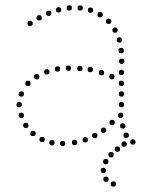

<svg xmlns="http://www.w3.org/2000/svg" viewBox="-20 -543 572 721"><path d="M200 -496Q190 -496 190 -506Q190 -516 200 -516Q210 -516 210 -506Q210 -496 200 -496ZM240 -503Q230 -503 230 -513Q230 -523 240 -523Q250 -523 250 -513Q250 -503 240 -503ZM281 -503Q271 -503 271 -513Q271 -523 281 -523Q291 -523 291 -513Q291 -503 281 -503ZM320 -495Q310 -495 310 -505Q310 -515 320 -515Q330 -515 330 -505Q330 -495 320 -495ZM127 -466Q117 -466 117 -476Q117 -486 127 -486Q137 -486 137 -476Q137 -466 127 -466ZM356 -478Q346 -478 346 -488Q346 -498 356 -498Q366 -498 366 -488Q366 -478 356 -478ZM388 -453Q378 -453 378 -463Q378 -473 388 -473Q398 -473 398 -463Q398 -453 388 -453ZM412 -420Q402 -420 402 -430Q402 -440 412 -440Q422 -440 422 -430Q422 -420 412 -420ZM428 -383Q418 -383 418 -393Q418 -403 428 -403Q438 -403 438 -393Q438 -383 428 -383ZM435 -343Q425 -343 425 -353Q425 -363 435 -363Q445 -363 445 -353Q445 -343 435 -343ZM437 -303Q427 -303 427 -313Q427 -323 437 -323Q447 -323 447 -313Q447 -303 437 -303ZM156 -263Q146 -263 146 -273Q146 -283 156 -283Q166 -283 166 -273Q166 -263 156 -263ZM196 -274Q186 -274 186 -284Q186 -294 196 -294Q206 -294 206 -284Q206 -274 196 -274ZM361 -260Q351 -260 351 -270Q351 -280 361 -280Q371 -280 371 -270Q371 -260 361 -260ZM400 -245Q390 -245 390 -255Q390 -265 400 -265Q410 -265 410 -255Q410 -245 400 -245ZM436 -261Q426 -261 426 -271Q426 -281 436 -281Q446 -281 446 -271Q446 -261 436 -261ZM85 -220Q75 -220 75 -230Q75 -240 85 -240Q95 -240 95 -230Q95 -220 85 -220ZM436 -220Q426 -220 426 -230Q426 -240 436 -240Q446 -240 446 -230Q446 -220 436 -220ZM60 -180Q50 -180 50 -190Q50 -200 60 -200Q70 -200 70 -190Q70 -180 60 -180ZM436 -180Q426 -180 426 -190Q426 -200 436 -200Q446 -200 446 -190Q446 -180 436 -180ZM436 -140Q426 -140 426 -150Q426 -160 436 -160Q446 -160 446 -150Q446 -140 436 -140ZM60 -100Q50 -100 50 -110Q50 -120 60 -120Q70 -120 70 -110Q70 -100 60 -100ZM433 -100Q423 -100 423 -110Q423 -120 433 -120Q443 -120 443 -110Q443 -100 433 -100ZM77 -62Q67 -62 67 -72Q67 -82 77 -82Q87 -82 87 -72Q87 -62 77 -62ZM401 -73Q391 -73 391 -83Q391 -93 401 -93Q411 -93 411 -83Q411 -73 401 -73ZM441 -60Q431 -60 431 -70Q431 -80 441 -80Q451 -80 451 -70Q451 -60 441 -60ZM104 -32Q94 -32 94 -42Q94 -52 104 -52Q114 -52 114 -42Q114 -32 104 -32ZM336 -24Q326 -24 326 -34Q326 -44 336 -44Q346 -44 346 -34Q346 -24 336 -24ZM369 -44Q359 -44 359 -54Q359 -64 369 -64Q379 -64 379 -54Q379 -44 369 -44ZM454 -25Q444 -25 444 -35Q444 -45 454 -45Q464 -45 464 -35Q464 -25 454 -25ZM163 -483Q153 -483 153 -493Q153 -503 163 -503Q173 -503 173 -493Q173 -483 163 -483ZM93 -445Q83 -445 83 -455Q83 -465 93 -465Q103 -465 103 -455Q103 -445 93 -445ZM479 0Q469 0 469 -10Q469 -20 479 -20Q489 -20 489 -10Q489 0 479 0ZM52 -140Q42 -140 42 -150Q42 -160 52 -160Q62 -160 62 -150Q62 -140 52 -140ZM319 -272Q309 -272 309 -282Q309 -292 319 -292Q329 -292 329 -282Q329 -272 319 -272ZM280 -276Q270 -276 270 -286Q270 -296 280 -296Q290 -296 290 -286Q290 -276 280 -276ZM237 -277Q227 -277 227 -287Q227 -297 237 -297Q247 -297 247 -287Q247 -277 237 -277ZM118 -245Q108 -245 108 -255Q108 -265 118 -265Q128 -265 128 -255Q128 -245 118 -245ZM138 -9Q128 -9 128 -19Q128 -29 138 -29Q148 -29 148 -19Q148 -9 138 -9ZM175 3Q165 3 165 -7Q165 -17 175 -17Q185 -17 185 -7Q185 3 175 3ZM215 6Q205 6 205 -4Q205 -14 215 -14Q225 -14 225 -4Q225 6 215 6ZM260 2Q250 2 250 -8Q250 -18 260 -18Q270 -18 270 -8Q270 2 260 2ZM300 -8Q290 -8 290 -18Q290 -28 300 -28Q310 -28 310 -18Q310 -8 300 -8ZM446 8Q436 8 436 -2Q436 -12 446 -12Q456 -12 456 -2Q456 8 446 8ZM421 27Q411 27 411 17Q411 7 421 7Q431 7 431 17Q431 27 421 27ZM397 48Q387 48 387 38Q387 28 397 28Q407 28 407 38Q407 48 397 48ZM377 74Q367 74 367 64Q367 54 377 54Q387 54 387 64Q387 74 377 74ZM368 107Q358 107 358 97Q358 87 368 87Q378 87 378 97Q378 107 368 107ZM378 140Q368 140 368 130Q368 120 378 120Q388 120 388 130Q388 140 378 140ZM406 158Q396 158 396 148Q396 138 406 138Q416 138 416 148Q416 158 406 158Z"/></svg>

Font: Raleway Dots
Style: Regular
Weight: 400
Designer: Matt McInerney, Pablo Impallari, Rodrigo Fuenzalida, Brenda Gallo
Foundry: Matt McInerney, Pablo Impallari, Rodrigo Fuenzalida, Brenda Gallo
Version: Version 1.000